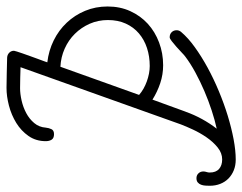

<svg xmlns="http://www.w3.org/2000/svg" viewBox="-100 -668 775 616"><g transform="rotate(-90 288.0 -359.5)"><path d="M166 -574.2Q153.3 -574.2 148.4 -581.8Q143.6 -589.4 143.6 -600.6Q143.6 -632.3 160.2 -656Q176.8 -679.7 202.1 -695.3Q227.5 -710.9 257.6 -718.8Q287.6 -726.6 314.5 -726.6Q338.9 -726.6 363 -725.8Q387.2 -725.1 411.6 -724.6Q420.9 -724.1 427.2 -718Q433.6 -711.9 433.6 -702.6Q433.6 -701.2 431.2 -693.4Q428.7 -685.5 425 -674.8Q421.4 -664.1 416.7 -651.4Q412.1 -638.7 408 -627.4Q403.8 -616.2 400.6 -607.4Q397.5 -598.6 396.5 -595.7Q434.1 -591.3 466.8 -575.2Q499.5 -559.1 523.7 -533.4Q547.9 -507.8 561.8 -474.4Q575.7 -440.9 575.7 -402.3Q575.7 -362.3 560.8 -329.6Q545.9 -296.9 520.3 -273.4Q494.6 -250 460.2 -237.1Q425.8 -224.1 387.2 -224.1Q357.4 -224.1 329.6 -233.4Q301.8 -242.7 276.9 -258.3L238.3 -152.3Q237.8 -151.9 237.8 -151.4Q228.5 -125 214.6 -99.6Q200.7 -74.2 183.6 -52.2Q210.9 -58.1 242.2 -68.4Q273.4 -78.6 304.2 -91.8Q335 -105 363.8 -120.6Q392.6 -136.2 414.6 -152.8Q419.4 -156.2 428.2 -164.8Q437 -173.3 446.5 -181.6Q456.1 -189.9 464.4 -196.5Q472.7 -203.1 477.1 -203.1Q486.8 -203.1 493.2 -196.8Q499.5 -190.4 499.5 -180.7Q499.5 -172.9 494.1 -166.5Q475.1 -144 445.3 -122.6Q415.5 -101.1 379.6 -81.5Q343.8 -62 304 -45.4Q264.2 -28.8 225.1 -16.8Q186 -4.9 149.7 2Q113.3 8.8 84.5 8.8Q65.9 8.8 50.5 2.7Q35.2 -3.4 23.9 -14.4Q12.7 -25.4 6.6 -40.8Q0.5 -56.2 0.5 -74.7Q0.5 -81.1 1 -88.6Q1.5 -96.2 3.9 -102.5Q6.3 -108.9 11.2 -113Q16.1 -117.2 24.9 -117.2Q34.2 -117.2 40.3 -110.8Q46.4 -104.5 46.4 -95.2Q46.4 -89.8 44.7 -85Q43 -80.1 43 -74.7Q43 -54.7 54.4 -44.7Q65.9 -34.7 85 -34.7Q105.5 -34.7 123.5 -49.3Q141.6 -64 156 -85Q170.4 -106 180.9 -128.7Q191.4 -151.4 197.3 -167L380.9 -681.6Q363.8 -682.1 347.2 -682.6Q330.6 -683.1 313.5 -683.1Q295.4 -683.1 273.9 -678.2Q252.4 -673.3 233.6 -663.3Q214.8 -653.3 201.7 -637.7Q188.5 -622.1 187 -600.6Q186 -590.8 182.1 -582.5Q178.2 -574.2 166 -574.2ZM382.3 -553.7 292 -301.3Q300.8 -293.5 312 -287.1Q323.2 -280.8 335.4 -276.4Q347.7 -272 360.4 -269.5Q373 -267.1 384.8 -267.1Q415.5 -267.1 442.4 -275.9Q469.2 -284.7 489.3 -301.8Q509.3 -318.8 520.8 -344Q532.2 -369.1 532.2 -401.4Q532.2 -432.6 520.3 -459.7Q508.3 -486.8 488 -507.3Q467.8 -527.8 440.4 -540Q413.1 -552.2 382.3 -553.7Z"/></g></svg>

Font: Helvetia Verbundene
Style: Regular
Weight: 400
Designer: Peter Wiegel, original typeface by Carl Albert Fahrenwaldt 1901
Foundry: Peter Wiegel
Version: Version 2.000